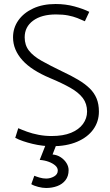

<svg xmlns="http://www.w3.org/2000/svg" viewBox="-20 -716 548 957"><path d="M56 -29Q73 -20 95 -12.5Q117 -5 142 1Q167 7 192 10Q217 13 238 13Q312 13 364.5 -9.5Q417 -32 445 -71Q473 -110 473 -160Q473 -197 461.5 -225Q450 -253 427 -275.5Q404 -298 369.5 -318.5Q335 -339 290 -360Q230 -389 188 -412.5Q146 -436 124.5 -463.5Q103 -491 103 -530Q103 -582 145 -613Q187 -644 259 -644Q294 -644 319.5 -639Q345 -634 365.5 -626Q386 -618 403 -610L425 -657Q395 -672 351 -684Q307 -696 257 -696Q193 -696 145.5 -674Q98 -652 71.5 -614.5Q45 -577 45 -530Q45 -498 57 -469.5Q69 -441 92 -415.5Q115 -390 149.5 -368Q184 -346 229 -327Q289 -302 330.5 -278.5Q372 -255 393 -227Q414 -199 414 -160Q414 -126 393.5 -98Q373 -70 334 -54Q295 -38 237 -38Q204 -38 172.5 -44Q141 -50 115 -59.5Q89 -69 71 -77ZM178 81Q203 83 223 90.5Q243 98 255.5 109Q268 120 268 134Q268 153 249.5 163.5Q231 174 210 174Q194 174 177 169Q160 164 151 160L136 202Q149 210 170.5 215.5Q192 221 210 221Q240 221 265.5 211.5Q291 202 306.5 182Q322 162 322 132Q322 114 311.5 97Q301 80 283 68Q265 56 242 54L268 -13H215Z"/></svg>

Font: Catamaran Light
Style: Regular
Weight: 300
Designer: Pria Ravichandran
Version: Version 2.000